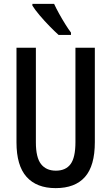

<svg xmlns="http://www.w3.org/2000/svg" viewBox="-20 -960 574 990"><path d="M469 -227Q469 -105 418 -47.5Q367 10 267 10Q169 10 117 -48Q65 -106 65 -226V-714H165V-226Q165 -148 191.5 -114Q218 -80 268 -80Q319 -80 344 -114Q369 -148 369 -227V-714H469ZM259 -940Q269 -918 284.5 -890Q300 -862 316.5 -835.5Q333 -809 346 -792V-780H282Q263 -797 236 -824.5Q209 -852 184.5 -881Q160 -910 147 -931V-940Z"/></svg>

Font: Noto Sans Lao Looped ExtraCondensed Medium
Style: Regular
Weight: 500
Width: 2
Designer: Mark Frömberg, Ben Mitchell
Foundry: The Fontpad Ltd
Version: Version 1.002; ttfautohint (v1.8.4.7-5d5b)